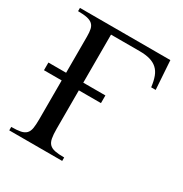

<svg xmlns="http://www.w3.org/2000/svg" viewBox="-156 -781 856 899"><g transform="rotate(30 271.5 -331.0)"><path d="M493.7 -506.8Q489.7 -539.6 481.2 -562.3Q472.7 -585 457 -599.1Q441.4 -613.3 418.2 -619.9Q395 -626.5 362.8 -626.5H207.5V-366.7H327.1V-325.2H207.5V-116.7Q207.5 -85.9 211.2 -66.7Q214.8 -47.4 225.3 -36.9Q235.8 -26.4 254.9 -22.5Q273.9 -18.6 305.2 -18.6V0H19V-18.6Q50.3 -18.6 69.1 -22.5Q87.9 -26.4 98.1 -36.9Q108.4 -47.4 111.6 -66.7Q114.7 -85.9 114.7 -116.7V-325.2H19V-366.7H114.7V-563Q114.7 -585.9 111.3 -601.6Q107.9 -617.2 97.7 -626.7Q87.4 -636.2 68.6 -640.4Q49.8 -644.5 19 -644.5V-662.1H507.8L518.1 -506.8Z"/></g></svg>

Font: Doulos SIL Compact
Style: Regular
Weight: 400
Designer: Walt Agee, Victor Gaultney, Peter Martin, Debbi Hosken
Foundry: SIL International
Version: Version 4.110; 2011; Maintenance release ; LnSpcTght